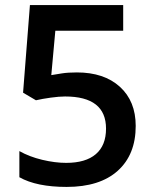

<svg xmlns="http://www.w3.org/2000/svg" viewBox="-20 -734 611 764"><path d="M286.1 -445.8Q394 -445.8 457 -388.7Q520 -331.5 520 -232.9Q520 -118.7 448.5 -54.4Q377 9.8 245.1 9.8Q125.5 9.8 57.1 -28.8V-132.8Q96.7 -110.4 147.9 -98.1Q199.2 -85.9 243.2 -85.9Q320.8 -85.9 361.3 -120.6Q401.9 -155.3 401.9 -222.2Q401.9 -350.1 238.8 -350.1Q215.8 -350.1 182.1 -345.5Q148.4 -340.8 123 -335L71.8 -365.2L99.1 -713.9H470.2V-611.8H200.2L184.1 -435.1Q201.2 -438 225.8 -441.9Q250.5 -445.8 286.1 -445.8Z"/></svg>

Font: f1_25842          
Style: Regular
Weight: 600
Foundry: Ascender Corporation
Version: Version 1.10